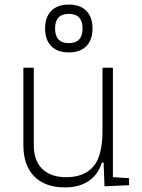

<svg xmlns="http://www.w3.org/2000/svg" viewBox="-20 -816 626 846"><path d="M266.6 9.8Q178.7 9.8 130.9 -38.8Q83 -87.4 83 -175.8V-517.6H128.9V-175.8Q128.9 -107.9 166.5 -71.5Q204.1 -35.2 271.5 -35.2Q350.6 -35.2 391.1 -82Q431.6 -128.9 431.6 -239.3V-517.6H477.5V-35.6L548.8 -30.8V0L440.4 4.9L436.5 -99.6H428.7Q413.6 -47.9 371.3 -19Q329.1 9.8 266.6 9.8ZM283.2 -585Q233.4 -585 206.1 -612.5Q178.7 -640.1 178.7 -690.4Q178.7 -740.7 206.1 -768.3Q233.4 -795.9 283.2 -795.9Q333 -795.9 360.4 -768.3Q387.7 -740.7 387.7 -690.4Q387.7 -640.1 360.4 -612.5Q333 -585 283.2 -585ZM283.2 -626Q343.8 -626 343.8 -690.4Q343.8 -754.9 283.2 -754.9Q222.7 -754.9 222.7 -690.4Q222.7 -626 283.2 -626Z"/></svg>

Font: Cascadia Code ExtraLight
Style: Regular
Weight: 200
Monospace: yes
Designer: Aaron Bell
Foundry: Saja Typeworks
Version: Version 2407.024; ttfautohint (v1.8.4)